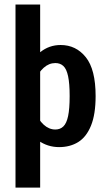

<svg xmlns="http://www.w3.org/2000/svg" viewBox="-20 -645 478 852"><path d="M48.8 -625H158.2V187.5H48.8ZM77.1 -127.9 133.8 -152.3Q150.4 -113.3 173.8 -91.8Q197.3 -70.3 225.6 -70.3Q247.1 -70.3 261.2 -84Q275.4 -97.7 282.2 -129.9Q289.1 -162.1 289.1 -218.8Q289.1 -274.4 282.2 -306.6Q275.4 -338.9 261.2 -352.1Q247.1 -365.2 225.6 -365.2Q197.3 -365.2 173.8 -344.2Q150.4 -323.2 133.8 -285.2L87.9 -303.7Q119.1 -381.8 158.7 -413.6Q198.2 -445.3 249 -445.3Q317.4 -445.3 360.8 -391.1Q404.3 -336.9 404.3 -218.8Q404.3 -137.7 383.8 -87.4Q363.3 -37.1 327.1 -14.6Q291 7.8 242.2 7.8Q191.4 7.8 149.9 -21.5Q108.4 -50.8 77.1 -127.9Z"/></svg>

Font: Sudo Var
Style: Regular
Weight: 400
Monospace: yes
Designer: Jens Kutilek
Foundry: Jens Kutilek
Version: Version 0.065;FEAKit 1.0